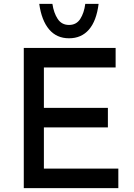

<svg xmlns="http://www.w3.org/2000/svg" viewBox="-20 -973 695 993"><path d="M103 -725H578V-624H207V-415H538V-314H207V-101H592V0H103ZM337 -775Q273 -775 234 -821Q195 -867 183 -953H251Q258 -906 278.5 -875Q299 -844 337 -844Q375 -844 395 -875Q415 -906 421 -953H490Q479 -865 440 -820Q401 -775 337 -775Z"/></svg>

Font: Reem Kufi
Style: Regular
Weight: 400
Designer: Khaled Hosny
Version: Version 1.6